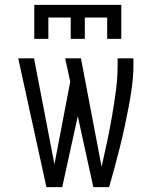

<svg xmlns="http://www.w3.org/2000/svg" viewBox="-20 -770 640 790"><path d="M171 0 55 -530H120L204 -94L269 -434L248 -530H313L398 -84Q410 -136 421 -188Q432 -240 441 -292.5Q450 -345 457 -397.5Q464 -450 464 -504V-530H529V-504Q529 -461 523.5 -418Q518 -375 510 -333Q502 -291 493 -249Q484 -207 473.5 -165.5Q463 -124 452 -82.5Q441 -41 429 0H364L300 -292L236 0ZM121 -610V-750H479V-610H421V-698H329V-610H271V-698H179V-610Z"/></svg>

Font: Iosevka Curly Light Extended
Style: Regular
Weight: 300
Width: 7
Monospace: yes
Designer: Belleve Invis
Foundry: Belleve Invis
Version: Version 11.1.0; ttfautohint (v1.8.3)